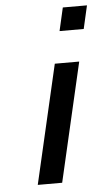

<svg xmlns="http://www.w3.org/2000/svg" viewBox="-51 -725 426 760"><g transform="rotate(-5 162.0 -345.5)"><path d="M68 0 177 -472H274L165 0ZM207 -599 228 -691H324L303 -599Z"/></g></svg>

Font: Coval
Style: Italic
Weight: 400
Foundry: Context Ltd
Version: Version 001.000